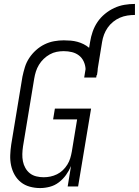

<svg xmlns="http://www.w3.org/2000/svg" viewBox="-20 -948 706 976"><path d="M184 8Q157 8 131.5 1Q106 -6 86.5 -21.5Q67 -37 54.5 -59Q42 -81 36.5 -106.5Q31 -132 32 -159Q33 -186 37 -213L94 -558Q99 -582 106.5 -606.5Q114 -631 128.5 -653Q143 -675 163 -693Q183 -711 206.5 -722.5Q230 -734 255 -738.5Q280 -743 304 -743Q322 -743 339.5 -741.5Q357 -740 373.5 -735.5Q390 -731 405 -723.5Q420 -716 433 -705L438 -735Q442 -761 451 -787Q460 -813 475.5 -836Q491 -859 513.5 -877.5Q536 -896 561 -907.5Q586 -919 612.5 -923.5Q639 -928 666 -928V-872Q647 -872 627.5 -869Q608 -866 589.5 -858Q571 -850 555 -837Q539 -824 527.5 -807.5Q516 -791 509 -772.5Q502 -754 499 -735L477 -600Q477 -593 476 -586.5Q475 -580 474 -573Q474 -571 473.5 -569.5Q473 -568 473 -566H471L469 -554H408L415 -597Q414 -617 405.5 -635.5Q397 -654 381.5 -666Q366 -678 346 -683Q326 -688 304 -688Q286 -688 268 -684.5Q250 -681 233 -671.5Q216 -662 202 -648.5Q188 -635 178 -618.5Q168 -602 162.5 -584.5Q157 -567 154 -549L97 -204Q94 -184 93.5 -165Q93 -146 96.5 -128Q100 -110 109 -94Q118 -78 132 -67Q146 -56 164.5 -51.5Q183 -47 202 -47Q202 -47 202 -47Q202 -47 202 -47Q219 -47 236 -50.5Q253 -54 269.5 -62Q286 -70 299.5 -83Q313 -96 322.5 -111.5Q332 -127 337 -143.5Q342 -160 345 -177L372 -341H250L259 -396H443L377 0H324L341 -104Q331 -80 315.5 -58.5Q300 -37 279 -21Q258 -5 233 1.5Q208 8 184 8Z"/></svg>

Font: Iosevka Curly Light Oblique
Style: Regular
Weight: 300
Italic angle: -9°
Monospace: yes
Designer: Belleve Invis
Foundry: Belleve Invis
Version: Version 11.1.0; ttfautohint (v1.8.3)